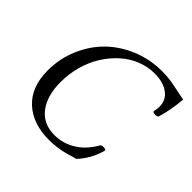

<svg xmlns="http://www.w3.org/2000/svg" viewBox="-172 -846 1028 1028"><g transform="rotate(45 342.5 -331.5)"><path d="M331.1 13.2Q206.5 13.2 134.3 -54.2Q62 -121.6 62 -246.1Q62 -335.4 96.2 -415.5Q130.4 -495.6 188.5 -552.5Q246.6 -609.4 327.1 -642.6Q407.7 -675.8 497.1 -675.8Q551.8 -675.8 600.1 -665Q615.2 -662.1 644.3 -655.8Q673.3 -649.4 685.1 -647.9Q679.2 -567.9 657.2 -493.2Q654.3 -483.9 634.8 -484.4Q618.2 -485.8 618.2 -492.2Q623 -520.5 623 -530.8Q623 -581.1 583.7 -610.1Q544.4 -639.2 478 -639.2Q426.8 -639.2 377.9 -619.6Q329.1 -600.1 289.1 -564.2Q249 -528.3 218.8 -480.7Q188.5 -433.1 171.6 -373.5Q154.8 -314 154.8 -250Q154.8 -147.5 200.9 -86.7Q247.1 -25.9 332 -25.9Q397.9 -25.9 453.1 -61Q505.9 -93.3 544.9 -161.1Q547.4 -165 557.1 -166.5Q566.9 -168 575.2 -165.5Q583.5 -163.1 582 -157.2Q561.5 -79.1 504.9 -18.1Q492.7 -16.6 453.1 -3.9Q392.1 13.2 331.1 13.2Z"/></g></svg>

Font: Junicode SmCond Medium
Style: Italic
Weight: 500
Width: 4
Italic angle: -11°
Designer: Peter S. Baker
Version: Version 2.206